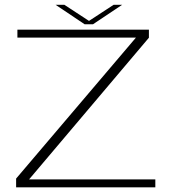

<svg xmlns="http://www.w3.org/2000/svg" viewBox="-20 -802 762 822"><path d="M49 0H645V-34H104.5L617.5 -640.5V-675H54.5V-641H562L49 -37.5ZM342.5 -698H378L503 -781.5H466.5L361 -712.5L255.5 -781.5H218Z"/></svg>

Font: Anybody Expanded ExtraLight
Style: Regular
Weight: 250
Width: 7
Version: Version 1.113;gftools[0.9.25]